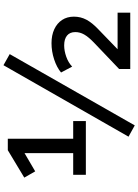

<svg xmlns="http://www.w3.org/2000/svg" viewBox="135 -906 797 1107"><g transform="rotate(-90 533.5 -352.5)"><path d="M79 -256V-329H204V-628L239 -630L99 -548L63 -611L221 -706H287V-329H389V-256ZM364 26 299 -10 711 -731 775 -695ZM689 0V-64L842 -210Q874 -241 888 -265.5Q902 -290 902 -317Q902 -348 882 -364.5Q862 -381 825 -381Q794 -381 760 -369Q726 -357 703 -335L669 -399Q699 -424 745 -439Q791 -454 838 -454Q884 -454 918.5 -438Q953 -422 972 -393Q991 -364 991 -325Q991 -286 973.5 -253Q956 -220 918 -184L800 -70V-73H1014V0Z"/></g></svg>

Font: Nunito Sans 9pt SemiBold
Style: Regular
Weight: 600
Version: Version 3.101;gftools[0.9.27]